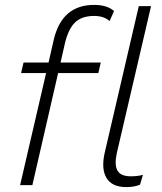

<svg xmlns="http://www.w3.org/2000/svg" viewBox="-20 -755 661 783"><path d="M244 -575 227 -500H391L381 -457H217L112 0H62L168 -457H66L76 -500H178L199 -592Q232 -735 364 -735Q417 -735 445 -710L427 -669Q404 -690 364 -690Q313 -690 285.5 -663Q258 -636 244 -575ZM456 -129Q446 -81 459.5 -58.5Q473 -36 513 -36Q542 -36 563 -42L551 -2Q528 8 495 8Q437 8 414.5 -29Q392 -66 407 -132L546 -730H596Z"/></svg>

Font: Elaine Sans Light
Style: Italic
Weight: 300
Italic angle: -13°
Designer: Wei Huang
Foundry: Wei Huang
Version: Version 2.001;December 24, 2019;FontCreator 12.0.0.2547 64-b